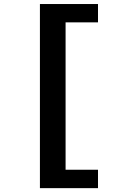

<svg xmlns="http://www.w3.org/2000/svg" viewBox="-20 -745 640 972"><path d="M182.1 207.5V-724.6H476.1V-631.8H312V114.3H476.1V207.5Z"/></svg>

Font: Cousine
Style: Bold
Weight: 700
Monospace: yes
Designer: Steve Matteson
Foundry: Ascender Corporation
Version: Version 1.20